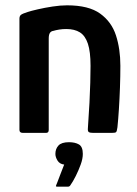

<svg xmlns="http://www.w3.org/2000/svg" viewBox="-20 -499 515 721"><path d="M66 0Q53 0 53 -11Q53 -116 53 -220.5Q53 -325 53 -429Q53 -439 59 -443.5Q65 -448 84 -454Q96 -458 122 -464Q148 -470 177.5 -474.5Q207 -479 232 -479Q313 -479 356 -448Q399 -417 415.5 -366Q432 -315 432 -252Q432 -212 430.5 -170Q429 -128 426.5 -89Q424 -50 421 -21Q419 -5 415.5 -2.5Q412 0 400 0H330Q318 0 313.5 -3Q309 -6 310 -17Q310 -22 312 -49Q314 -76 316 -113.5Q318 -151 319 -188.5Q320 -226 320 -252Q320 -305 310 -335Q300 -365 280 -377.5Q260 -390 229 -390Q215 -390 202.5 -388Q190 -386 180 -383Q172 -382 167.5 -375.5Q163 -369 163 -354Q163 -307 163 -250Q163 -193 163 -132.5Q163 -72 163 -11Q163 0 153 0ZM291 79Q291 97 283 119Q275 141 264.5 162Q254 183 244 197Q241 202 235 202Q226 202 215.5 202Q205 202 196 202Q190 202 190 200Q190 198 194 189Q199 177 207 155Q215 133 221 119Q204 117 196 104Q188 91 188 79Q188 60 199.5 47.5Q211 35 239 35Q262 35 276.5 43.5Q291 52 291 79Z"/></svg>

Font: Glory Thin SemiBold
Style: Regular
Weight: 600
Version: Version 1.011